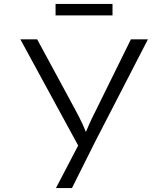

<svg xmlns="http://www.w3.org/2000/svg" viewBox="-20 -721 850 971"><path d="M263 230 391 -15 396 53 83 -522H168L358 -171Q382 -127 399.5 -89Q417 -51 426 -20L404 -30Q416 -58 430 -90Q444 -122 463 -159L642 -522H728L460 -2L344 230ZM261 -643V-701H549V-643Z"/></svg>

Font: Lexend Peta Light
Style: Regular
Weight: 300
Version: Version 1.007